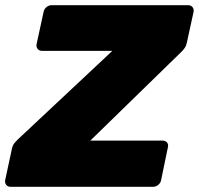

<svg xmlns="http://www.w3.org/2000/svg" viewBox="-42 -720 767 740"><path d="M-1 0Q-12 0 -18 -7.5Q-24 -15 -22 -26L4 -147Q7 -161 14.5 -169.5Q22 -178 26 -182L391 -524H120Q109 -524 103 -531.5Q97 -539 99 -550L126 -674Q128 -685 137 -692.5Q146 -700 157 -700H683Q694 -700 700 -692.5Q706 -685 704 -674L678 -555Q676 -544 670.5 -536Q665 -528 658 -521L306 -178H585Q596 -178 602 -170.5Q608 -163 605 -152L579 -26Q577 -15 568 -7.5Q559 0 548 0Z"/></svg>

Font: Rubik ExtraBold
Style: Italic
Weight: 800
Italic angle: -12°
Designer: Hubert and Fischer
Foundry: Hubert and Fischer
Version: Version 2.300;gftools[0.9.30]